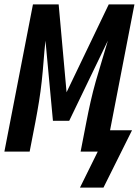

<svg xmlns="http://www.w3.org/2000/svg" viewBox="-39 -690 632 874"><path d="M325 164 406 0H328L354 -134Q363 -181 373.5 -227.5Q384 -274 397 -320Q410 -366 424.5 -412.5Q439 -459 452 -505L276 -140H202L168 -505Q163 -459 159.5 -412.5Q156 -366 151 -320Q146 -274 138.5 -227.5Q131 -181 122 -134L96 0H-19L111 -670H228L264 -270L456 -670H573L462 -97H562L432 164Z"/></svg>

Font: Lode
Style: Bold Italic
Weight: 700
Italic angle: -11°
Monospace: yes
Designer: Belleve Invis
Foundry: Belleve Invis
Version: Version 29.2.0; ttfautohint (v1.8.3)